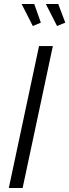

<svg xmlns="http://www.w3.org/2000/svg" viewBox="-20 -939 346 959"><path d="M88 -919H151L184 -826L144 -809ZM209 -919H271L306 -826L265 -809ZM175 -709H244L93 0H24Z"/></svg>

Font: Raleway-v4020
Style: Italic
Weight: 400
Italic angle: -12°
Designer: Matt McInerney, Pablo Impallari, Rodrigo Fuenzalida
Foundry: Matt McInerney, Pablo Impallari, Rodrigo Fuenzalida
Version: Version 4.020;PS 004.020;hotconv 1.0.88;makeotf.lib2.5.64775